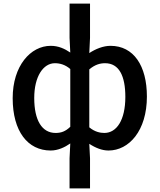

<svg xmlns="http://www.w3.org/2000/svg" viewBox="-20 -817 881 1060"><path d="M364 223H477V57L473 -23C508 0 544 14 579 14C692 14 791 -95 791 -284C791 -454 718 -564 590 -564C550 -564 508 -547 473 -524L477 -608V-797H364V-608L368 -527C337 -548 303 -564 260 -564C149 -564 50 -454 50 -275C50 -92 133 14 260 14C300 14 338 -4 368 -25L364 57ZM287 -83C212 -83 169 -152 169 -276C169 -395 219 -468 283 -468C311 -468 340 -460 368 -436V-117C341 -91 317 -83 287 -83ZM556 -83C533 -83 503 -89 473 -114V-434C504 -460 532 -468 560 -468C638 -468 672 -397 672 -282C672 -154 624 -83 556 -83Z"/></svg>

Font: ChiuKong Gothic CL Medium
Style: Regular
Weight: 500
Designer: Ryoko NISHIZUKA 西塚涼子 (kana, bopomofo & ideographs); Paul D. Hunt (Latin, Greek & Cyrillic); Sandoll Communications 산돌커뮤니
Foundry: Adobe
Version: Version 1.300